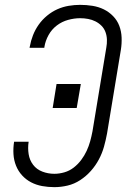

<svg xmlns="http://www.w3.org/2000/svg" viewBox="-20 -763 540 791"><path d="M204 8Q178 8 153.5 3.5Q129 -1 108 -12Q87 -23 71 -40.5Q55 -58 46 -80.5Q37 -103 35.5 -128Q34 -153 38 -179H98Q94 -153 98 -128Q102 -103 116.5 -84Q131 -65 154.5 -56Q178 -47 204 -47Q224 -47 245 -53Q266 -59 283.5 -72.5Q301 -86 314.5 -104Q328 -122 337 -141.5Q346 -161 351.5 -181Q357 -201 361 -222L418 -567Q421 -583 420.5 -599.5Q420 -616 414.5 -631Q409 -646 398 -657Q387 -668 373 -675Q359 -682 343 -685Q327 -688 310 -688Q286 -688 260.5 -681Q235 -674 214 -658Q193 -642 180 -618.5Q167 -595 163 -570Q163 -569 163 -568Q163 -567 162 -566H102Q102 -567 102 -568.5Q102 -570 103 -572Q107 -595 116 -618Q125 -641 139.5 -661.5Q154 -682 174 -698.5Q194 -715 216.5 -725Q239 -735 263 -739Q287 -743 310 -743Q336 -743 361 -739Q386 -735 407.5 -724.5Q429 -714 446 -696.5Q463 -679 471.5 -656.5Q480 -634 481 -608.5Q482 -583 478 -558L421 -213Q416 -186 408.5 -159Q401 -132 387.5 -106.5Q374 -81 354.5 -59Q335 -37 310.5 -21Q286 -5 258.5 1.5Q231 8 204 8ZM296 -318H197L213 -417H313Z"/></svg>

Font: Iosevka SS04 Light
Style: Italic
Weight: 300
Italic angle: -9°
Monospace: yes
Designer: Belleve Invis
Foundry: Belleve Invis
Version: Version 19.0.0; ttfautohint (v1.8.4)